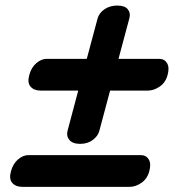

<svg xmlns="http://www.w3.org/2000/svg" viewBox="-20 -694 650 708"><path d="M275.5 -163.5Q248 -163.5 236 -177.8Q224 -192 229 -211.5L268.5 -360H129.5Q105 -360 92.5 -374.8Q80 -389.5 88 -417.5Q95.5 -445.5 114 -461.2Q132.5 -477 152 -477H300L340 -626.5Q345.5 -646 365.2 -659.8Q385 -673.5 412.5 -673.5Q440.5 -673.5 451.5 -659.5Q462.5 -645.5 457 -626.5L417 -477H567Q586.5 -477 596 -461.2Q605.5 -445.5 598 -417.5Q590.5 -389.5 569 -374.8Q547.5 -360 525.5 -360H386L346 -210.5Q341 -192 322 -177.8Q303 -163.5 275.5 -163.5ZM20.5 -62.5Q28 -90.5 46.5 -106.2Q65 -122 84.5 -122H499.5Q519 -122 528.5 -106.2Q538 -90.5 530.5 -62.5Q523 -34.5 501.5 -19.8Q480 -5 458 -5H62Q37.5 -5 25 -19.8Q12.5 -34.5 20.5 -62.5Z"/></svg>

Font: Fraunces 9pt SuperSoft Black
Style: Italic
Weight: 900
Italic angle: -16°
Version: Version 1.000;[0bf87f6ff]